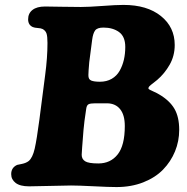

<svg xmlns="http://www.w3.org/2000/svg" viewBox="-20 -738 750 770"><path d="M265.1 5.9Q244.1 5.9 182.6 7.6Q121.1 9.3 96.7 9.3Q60.5 9.3 42.7 -4.4Q24.9 -18.1 24.9 -39.6Q24.9 -65.9 48.8 -76.7Q50.8 -77.1 67.6 -80.6Q84.5 -84 95.2 -92.3Q110.8 -105.5 119.1 -141.6Q127.4 -177.7 138.2 -259.8Q140.1 -277.3 141.6 -286.6L161.1 -437Q170.4 -506.8 170.4 -565.9Q170.4 -592.3 166.5 -603.8Q162.6 -615.2 150.9 -621.6Q144 -625 131.3 -625.7Q118.7 -626.5 111.8 -629.4Q92.8 -637.7 92.8 -660.6Q92.8 -684.6 110.4 -698.2Q127.9 -711.9 160.6 -711.9Q175.8 -711.9 226.3 -710.9Q276.9 -710 304.2 -710Q335 -710 390.1 -714.1Q445.3 -718.3 475.1 -718.3Q569.8 -718.3 625.2 -673.8Q680.7 -629.4 680.7 -557.6Q680.7 -514.2 660.4 -478.5Q640.1 -442.9 610.4 -417.5Q605.5 -413.1 594.7 -405Q584 -397 579.6 -392.6Q575.2 -388.2 575.2 -383.8Q575.2 -380.9 581.3 -377.7Q587.4 -374.5 598.9 -369.4Q610.4 -364.3 618.2 -359.4Q660.6 -334.5 679.7 -301.5Q698.7 -268.6 698.7 -217.3Q698.7 -171.9 681.9 -130.9Q665 -89.8 634 -57.9Q603 -25.9 554.7 -6.8Q506.3 12.2 447.3 12.2Q417 12.2 355.2 9Q293.5 5.9 265.1 5.9ZM380.9 -410.2Q407.7 -410.2 428 -421.9Q448.2 -433.6 459.7 -453.9Q471.2 -474.1 476.8 -498.3Q482.4 -522.5 482.4 -549.8Q482.4 -591.3 457.5 -609.4Q432.6 -627.4 395 -627.4Q370.1 -627.4 361.6 -616Q353 -604.5 349.6 -578.6Q339.4 -504.4 337.9 -488.3Q334.5 -449.7 334.5 -437Q334 -419.9 345.7 -415Q357.4 -410.2 380.9 -410.2ZM374.5 -82.5Q423.3 -82.5 451.9 -118.7Q480.5 -154.8 480.5 -232.4Q480.5 -276.9 461.9 -300Q443.4 -323.2 409.7 -323.7H362.3Q342.3 -323.7 335 -319.8Q327.6 -315.9 325.7 -301.3Q317.4 -247.6 314.9 -216.8Q307.6 -126 307.6 -117.2Q307.6 -100.1 321.3 -91.3Q335 -82.5 374.5 -82.5Z"/></svg>

Font: Cooper* ExtraBold
Style: Italic
Weight: 800
Italic angle: -7°
Designer: Owen Earl
Foundry: indestructible type*
Version: Version 0.001